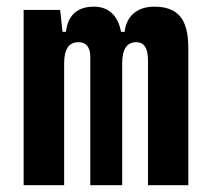

<svg xmlns="http://www.w3.org/2000/svg" viewBox="-20 -547 626 567"><path d="M417 0H536.1V-405.3C536.1 -491.2 505.4 -527.3 435.1 -527.3C383.3 -527.3 352.5 -497.1 348.1 -453.1H337.4C328.1 -502.9 299.3 -527.3 257.3 -527.3C208.5 -527.3 180.2 -502 174.8 -453.1H164.6L157.7 -517.6H49.8V0H169.4V-359.4C169.4 -401.4 183.1 -422.4 211.4 -422.4C234.9 -422.4 246.6 -407.7 246.6 -378.4V0H340.8V-359.4C340.8 -401.4 354.5 -422.4 382.3 -422.4C405.8 -422.4 417 -404.8 417 -368.7Z"/></svg>

Font: Cascadia Mono SemiBold
Style: Regular
Weight: 600
Monospace: yes
Designer: Aaron Bell
Foundry: Saja Typeworks
Version: Version 2404.023